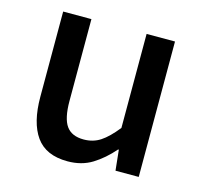

<svg xmlns="http://www.w3.org/2000/svg" viewBox="-87 -645 794 753"><g transform="rotate(15 310.0 -268.5)"><path d="M248 13.2Q160.2 13.2 120.1 -43Q80.1 -99.1 80.1 -204.1V-549.8H194.8V-217.8Q194.8 -147 216.6 -116.5Q238.3 -85.9 287.1 -85.9Q325.2 -85.9 354.7 -105.2Q384.3 -124.5 418.9 -168V-549.8H534.2V0H439.9L431.2 -83H428.2Q390.6 -39.6 347.9 -13.2Q305.2 13.2 248 13.2Z"/></g></svg>

Font: `nÑOS CN Medium
Style: Regular
Weight: 500
Designer: Ryoko NISHIZUKA ?XZm?[P (kana & ideographs); Paul D. Hunt (Latin, Greek & Cyrillic); Wenlong ZHANG _ e??? (bopomofo); Sa
Foundry: Adobe Systems Incorporated
Version: Version 1.004 June 21, 2023